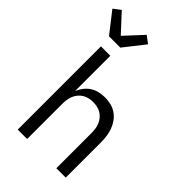

<svg xmlns="http://www.w3.org/2000/svg" viewBox="-314 -1094 1199 1199"><g transform="rotate(45 286.0 -494.0)"><path d="M79 -815 -28 -952 19 -988 129 -869 239 -988 287 -952 179 -815ZM88 0V-735H171V-424Q181 -448 197 -468.5Q213 -489 234 -502.5Q255 -516 280.5 -522Q306 -528 332 -528Q358 -528 384.5 -521.5Q411 -515 433 -500Q455 -485 471 -462.5Q487 -440 496 -415Q505 -390 508.5 -363.5Q512 -337 512 -310V0H429V-310Q429 -328 426.5 -346.5Q424 -365 417 -382Q410 -399 398 -413.5Q386 -428 370.5 -437.5Q355 -447 336.5 -451Q318 -455 300 -455Q282 -455 263.5 -451Q245 -447 229.5 -437.5Q214 -428 202 -413.5Q190 -399 183 -382Q176 -365 173.5 -346.5Q171 -328 171 -310V0Z"/></g></svg>

Font: Iosevka Fixed Extended
Style: Regular
Weight: 400
Width: 7
Monospace: yes
Designer: Belleve Invis
Foundry: Belleve Invis
Version: Version 24.1.1; ttfautohint (v1.8.4)